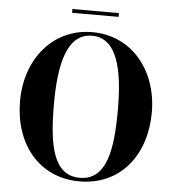

<svg xmlns="http://www.w3.org/2000/svg" viewBox="-59 -924 891 987"><g transform="rotate(5 387.0 -430.0)"><path d="M274.5 -869.5V-850H514.5V-869.5ZM387.5 10C600.5 10 727.5 -157.5 727.5 -375C727.5 -592.5 591 -760 387.5 -760C184.5 -760 47.5 -592.5 47.5 -375C47.5 -157.5 175 10 387.5 10ZM387.5 -741.5C516.5 -741.5 552.5 -582 552.5 -375C552.5 -168 526.5 -8.5 387.5 -8.5C248.5 -8.5 222.5 -168 222.5 -375C222.5 -582 258.5 -741.5 387.5 -741.5Z"/></g></svg>

Font: Bodoni* 11pt
Style: Bold
Weight: 700
Version: Version 2.3